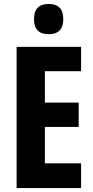

<svg xmlns="http://www.w3.org/2000/svg" viewBox="-20 -951 472 971"><path d="M390 0H64V-714H390V-591H207V-432H378V-309H207V-125H390ZM226 -931Q300 -931 300 -854Q300 -778 226 -778Q152 -778 152 -854Q152 -931 226 -931Z"/></svg>

Font: Noto Sans Bengali ExtraCondensed
Style: Bold
Weight: 700
Width: 2
Designer: Joana Ranito - Universal Thirst; Jelle Bosma - Monotype Design Team
Foundry: Universal Thirst ehf.
Version: Version 3.000; ttfautohint (v1.8.4.7-5d5b)